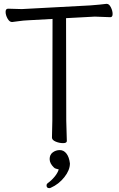

<svg xmlns="http://www.w3.org/2000/svg" viewBox="-20 -730 617 994"><path d="M249 -18 251 -107 252 -632 126 -625Q101 -624 77.5 -620.5Q54 -617 43 -616H42Q29 -616 19 -634Q9 -652 9 -668.5Q9 -685 22 -685L93 -683L447 -702Q470 -704 494 -706Q518 -708 530 -710H533Q545 -710 554 -692Q563 -674 563 -657.5Q563 -641 551 -641L471 -644L322 -636L323 -106L326 0Q326 11 306.5 11Q287 11 268 3Q249 -5 249 -18ZM235 244Q221 244 221 230Q221 223 227 218Q246 205 262.5 185Q279 165 284 147Q282 146 272.5 144Q263 142 259 137Q237 116 237 93.5Q237 71 253 59Q269 47 289.5 47Q310 47 324 65Q338 83 342 116Q342 151 313 187.5Q284 224 243 242Q239 244 235 244Z"/></svg>

Font: QiushuiShotai
Style: Regular
Weight: 600
Designer: Fontworks Inc.
Foundry: Fontworks Inc.
Version: Version 1.250